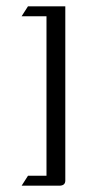

<svg xmlns="http://www.w3.org/2000/svg" viewBox="-20 -489 273 603"><path d="M47.9 94.2 67.9 63H126V-438H47.9L67.9 -469.2H185.1V78.1Q185.1 94.2 166 94.2Z"/></svg>

Font: Hhenum
Style: Regular
Weight: 400
Designer: T. Christopher White
Version: Version 1.0